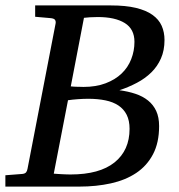

<svg xmlns="http://www.w3.org/2000/svg" viewBox="-35 -691 662 711"><path d="M574.2 -543Q574.2 -504.4 561 -474.6Q547.9 -444.8 525.1 -422.6Q502.4 -400.4 471.9 -384.3Q441.4 -368.2 407.2 -356.9Q439.9 -352.5 466.8 -343.5Q493.7 -334.5 513.2 -318.8Q532.7 -303.2 543.5 -280Q554.2 -256.8 554.2 -224.1Q554.2 -162.6 531.7 -119.9Q509.3 -77.1 469.5 -50.5Q429.7 -23.9 375.7 -12Q321.8 0 258.8 0H-15.1V-42L47.9 -46.9Q57.1 -47.9 61.3 -52.5Q65.4 -57.1 66.9 -65.9L170.9 -604Q172.4 -612.3 168.5 -617.7Q164.6 -623 150.9 -624L95.2 -628.9V-670.9H376Q430.2 -670.9 468 -661.9Q505.9 -652.8 529.5 -636Q553.2 -619.1 563.7 -595.5Q574.2 -571.8 574.2 -543ZM444.8 -213.9Q444.8 -244.6 434.1 -265.9Q423.3 -287.1 403.6 -300.3Q383.8 -313.5 355.5 -319.3Q327.1 -325.2 292 -325.2Q273.4 -325.2 253.4 -323.7Q233.4 -322.3 216.8 -319.8L164.1 -47.9Q169.9 -47.4 178 -46.9Q186 -46.4 194.6 -45.9Q203.1 -45.4 211.4 -45.2Q219.7 -44.9 226.1 -44.9Q333.5 -44.9 389.2 -89.6Q444.8 -134.3 444.8 -213.9ZM462.9 -536.1Q462.9 -583.5 427 -605.7Q391.1 -627.9 327.1 -627.9Q311.5 -627.9 297.9 -627Q284.2 -626 275.9 -625L227.1 -371.1Q232.9 -370.6 239.3 -370.1L252.4 -369.6Q259.3 -369.6 264.9 -369.4Q270.5 -369.1 273.9 -369.1Q320.8 -369.1 356.2 -382.6Q391.6 -396 415.3 -418.7Q439 -441.4 450.9 -471.9Q462.9 -502.4 462.9 -536.1Z"/></svg>

Font: Charis SIL Afr
Style: Italic
Weight: 400
Italic angle: -11°
Foundry: SIL International
Version: Version 5.000